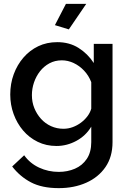

<svg xmlns="http://www.w3.org/2000/svg" viewBox="-20 -750 668 993"><path d="M272 5Q219 5 175 -16.5Q131 -38 99.5 -75Q68 -112 50.5 -160Q33 -208 33 -261Q33 -317 51 -366Q69 -415 101.5 -452.5Q134 -490 178 -511Q222 -532 276 -532Q339 -532 386.5 -502Q434 -472 465 -424V-523H562V-15Q562 61 525.5 114Q489 167 426 195Q363 223 284 223Q197 223 140 193Q83 163 43 111L105 53Q135 95 182.5 117Q230 139 284 139Q329 139 367.5 122.5Q406 106 429 71.5Q452 37 452 -15V-95Q424 -48 375 -21.5Q326 5 272 5ZM308 -84Q333 -84 356 -92.5Q379 -101 398.5 -115.5Q418 -130 432 -148.5Q446 -167 452 -188V-325Q439 -359 415 -384.5Q391 -410 361 -424Q331 -438 300 -438Q264 -438 235.5 -422.5Q207 -407 187 -381.5Q167 -356 156 -324Q145 -292 145 -258Q145 -222 157.5 -191Q170 -160 192 -135.5Q214 -111 244 -97.5Q274 -84 308 -84ZM336 -598 264 -620 321 -730H426Z"/></svg>

Font: Raleway Thin SemiBold
Style: Regular
Weight: 600
Version: Version 4.026